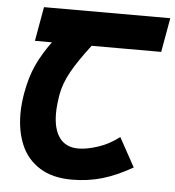

<svg xmlns="http://www.w3.org/2000/svg" viewBox="-52 -774 761 833"><g transform="rotate(5 328.0 -357.5)"><path d="M44.5 -255.5Q44.5 -298.5 53 -346.5Q65.5 -416.5 89.2 -468.5Q113 -520.5 153.5 -576H79.5L106 -725H656L629.5 -576H326.5Q272 -505 243.5 -453.8Q215 -402.5 206 -352.5Q198 -304.5 198 -271Q198 -201.5 225.8 -164.2Q253.5 -127 308 -127Q343.5 -127 392.2 -142.8Q441 -158.5 485 -192.5L554.5 -66Q484.5 -26 422.5 -8Q360.5 10 291 10Q206.5 10 151.2 -24.8Q96 -59.5 70.2 -119.2Q44.5 -179 44.5 -255.5Z"/></g></svg>

Font: JuliaMono Black
Style: Italic
Weight: 900
Italic angle: -9°
Monospace: yes
Designer: cormullion
Foundry: corm
Version: Version 0.057; ttfautohint (v1.8.4)